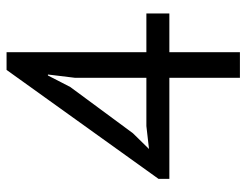

<svg xmlns="http://www.w3.org/2000/svg" viewBox="-103 -648 751 585"><g transform="rotate(-90 272.5 -355.5)"><path d="M524 -215H406V0H328V-215H20V-248L352 -711H406V-285H524ZM328 -503 338 -585H335L300 -517L159 -326L111 -277L181 -285H328Z"/></g></svg>

Font: PT Sans
Style: Regular
Weight: 400
Designer: A.Korolkova, O.Umpeleva, V.Yefimov
Foundry: ParaType Ltd
Version: Version 2.003